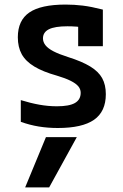

<svg xmlns="http://www.w3.org/2000/svg" viewBox="-20 -550 540 840"><path d="M195 270H90L181 50H316ZM233 10Q189 10 149.5 3.5Q110 -3 71 -17V-112Q113 -99 152 -92Q191 -85 229 -85Q283 -85 308 -99.5Q333 -114 333 -144Q333 -160 322.5 -172.5Q312 -185 289 -196.5Q266 -208 229 -219Q168 -236 130 -259Q92 -282 75 -313Q58 -344 58 -387Q58 -461 108.5 -495.5Q159 -530 267 -530Q305 -530 342 -525.5Q379 -521 430 -508V-348H322V-488L370 -426Q336 -432 315 -433.5Q294 -435 275 -435Q220 -435 194 -422Q168 -409 168 -382Q168 -366 179 -352Q190 -338 214 -325.5Q238 -313 279 -300Q339 -281 375 -259Q411 -237 427 -208Q443 -179 443 -138Q443 -62 391.5 -26Q340 10 233 10Z"/></svg>

Font: M PLUS Code Latin Medium
Style: Regular
Weight: 500
Designer: Coji Morishita
Foundry: UNDERFOREST DESIGN
Version: Version 1.002; ttfautohint (v1.8.3)